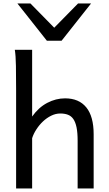

<svg xmlns="http://www.w3.org/2000/svg" viewBox="-20 -1062 614 1082"><path d="M417.5 0V-268.6Q417.5 -314.5 411.4 -344.2Q405.3 -374 393.1 -391.4Q380.9 -408.7 362.5 -415.5Q344.2 -422.4 319.8 -422.4Q293.5 -422.4 268.3 -409.9Q243.2 -397.5 222.2 -377.7Q201.2 -357.9 185.1 -333Q168.9 -308.1 161.1 -283.2V0H70.8V-551.8Q70.8 -630.9 69.8 -690.2Q68.8 -749.5 63.5 -781.2H161.1V-405.3Q197.3 -456.5 246.1 -482.2Q294.9 -507.8 346.7 -507.8Q424.8 -507.8 466.3 -456.8Q507.8 -405.8 507.8 -305.2V0ZM151.4 -1042.5 285.6 -905.8 419.9 -1042.5H493.2L327.1 -832.5H244.1L78.1 -1042.5Z"/></svg>

Font: Andika Am
Style: Regular
Weight: 400
Designer: Victor Gaultney, Annie Olsen, Julie Remington, Don Collingsworth, Eric Hays, Becca Hirsbrunner
Foundry: SIL International
Version: Version 5.000